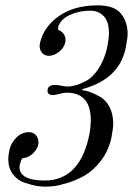

<svg xmlns="http://www.w3.org/2000/svg" viewBox="-20 -692 498 719"><path d="M149 7Q134 7 116 4Q98 1 71.5 -8Q45 -17 28 -40Q11 -63 11 -97Q11 -111 16 -133Q22 -158 42 -177.5Q62 -197 88 -197Q104 -197 114 -186.5Q124 -176 124 -159Q124 -138 105 -119Q86 -100 65 -100Q60 -98 55 -78Q53 -74 53 -67Q53 -16 147 -16Q273 -16 311 -172Q320 -208 320 -242Q320 -345 229 -345Q220 -345 203 -340.5Q186 -336 178 -336Q158 -336 158 -352Q158 -374 187 -374Q197 -374 210 -371Q223 -368 233 -368Q245 -368 261 -372Q277 -376 301.5 -388.5Q326 -401 348 -433.5Q370 -466 381 -513Q388 -548 388 -568Q388 -611 368.5 -631.5Q349 -652 318 -652Q276 -652 241.5 -636Q207 -620 198 -591V-580Q213 -575 220.5 -561.5Q228 -548 224 -532Q220 -513 201 -498Q182 -483 163 -483Q145 -483 135 -497.5Q125 -512 130 -532Q144 -592 201 -632Q258 -672 346 -672Q408 -672 433 -641Q458 -610 458 -564Q458 -552 450 -509Q425 -396 291 -359Q288 -359 288 -357Q288 -354 289 -354Q301 -353 315.5 -348Q330 -343 352.5 -331Q375 -319 389.5 -292.5Q404 -266 404 -229Q404 -212 397 -175Q386 -127 358.5 -91Q331 -55 301 -37Q271 -19 236 -8Q201 3 182 5Q163 7 149 7Z"/></svg>

Font: HK Venetian
Style: Italic
Weight: 400
Italic angle: -12°
Version: Version 1.000;PS 001.000;hotconv 1.0.88;makeotf.lib2.5.64775